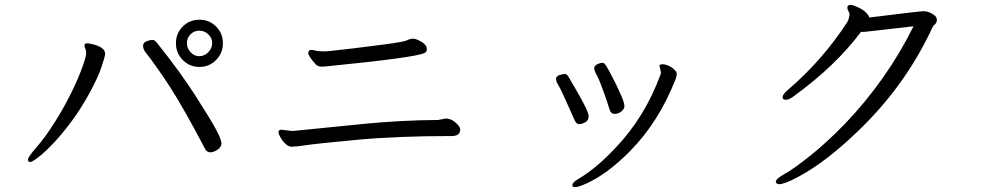

<svg xmlns="http://www.w3.org/2000/svg" viewBox="-20 -727 4040 789"><path d="M896 -549.5Q896 -590 868 -618Q840 -646 799.5 -646Q759 -646 731 -618Q703 -590 703 -549.5Q703 -509 731 -480.5Q759 -452 799.5 -452Q840 -452 868 -480.5Q896 -509 896 -549.5ZM852 -550Q852 -529 836 -512.5Q820 -496 799 -496Q778 -496 763 -512.5Q748 -529 748 -550Q748 -571 763 -586Q778 -601 799 -601Q820 -601 836 -586Q852 -571 852 -550ZM823 -115Q830 -101 844 -101Q858 -101 874 -112Q890 -123 890 -138Q890 -153 868.5 -193.5Q847 -234 784 -332.5Q721 -431 625 -551Q616 -563 606.5 -563Q597 -563 582.5 -557.5Q568 -552 568 -539Q568 -526 576 -515Q626 -451 680 -367.5Q734 -284 823 -115ZM327 -540Q327 -535 330.5 -528Q334 -521 334 -508Q334 -495 319 -452.5Q304 -410 275.5 -351Q247 -292 207 -228Q167 -164 131 -123Q95 -82 95 -71.5Q95 -61 103.5 -61Q112 -61 138.5 -81.5Q165 -102 200.5 -139.5Q236 -177 274.5 -229Q313 -281 347.5 -344Q382 -407 397 -451.5Q412 -496 412 -506Q412 -531 366 -544Q348 -549 337.5 -549Q327 -549 327 -540Z M1278 -462Q1286 -453 1304 -453L1318 -454Q1683 -490 1724 -509Q1734 -514 1734 -524V-526Q1733 -543 1711.5 -555.5Q1690 -568 1677.5 -568Q1665 -568 1653 -561.5Q1641 -555 1556 -544Q1471 -533 1430 -528Q1389 -523 1359.5 -520Q1330 -517 1322 -516H1309Q1288 -516 1276.5 -519Q1265 -522 1260 -522Q1247 -522 1247 -509Q1247 -496 1278 -462ZM1780 -234Q1628 -233 1475.5 -218Q1323 -203 1186 -189H1178L1136 -194Q1124 -194 1124 -182Q1124 -179 1131.5 -164.5Q1139 -150 1152 -137Q1165 -124 1179.5 -124Q1194 -124 1238 -130.5Q1282 -137 1447 -152.5Q1612 -168 1836 -168Q1871 -168 1871 -194V-197Q1870 -207 1853 -222.5Q1836 -238 1816 -240H1813Z M2546 -291Q2546 -303 2535 -329Q2524 -355 2510 -383.5Q2496 -412 2484.5 -433Q2473 -454 2470.5 -457.5Q2468 -461 2464.5 -465Q2461 -469 2454 -469Q2447 -469 2434.5 -463Q2422 -457 2422 -447Q2422 -437 2432.5 -418Q2443 -399 2461 -348.5Q2479 -298 2484.5 -278.5Q2490 -259 2505.5 -259Q2521 -259 2533.5 -269Q2546 -279 2546 -291ZM2696 -431Q2696 -424 2694 -420Q2629 -243 2506 -116Q2429 -34 2354 10Q2332 23 2332 35Q2332 42 2344 42Q2356 42 2390 27Q2476 -12 2568 -105Q2687 -225 2756 -401Q2758 -408 2759.5 -412.5Q2761 -417 2761 -424Q2761 -431 2751 -441Q2741 -451 2727 -457Q2713 -463 2701.5 -463Q2690 -463 2690 -455ZM2336.5 -243.5Q2342 -230 2347 -223.5Q2352 -217 2361.5 -217Q2371 -217 2385 -224.5Q2399 -232 2399 -249.5Q2399 -267 2361 -334Q2323 -401 2316 -412Q2309 -423 2301 -423Q2293 -423 2279 -418.5Q2265 -414 2265 -403Q2265 -392 2273 -379.5Q2281 -367 2293.5 -339.5Q2306 -312 2318.5 -284.5Q2331 -257 2336.5 -243.5Z M3552 -655Q3551 -663 3538.5 -675.5Q3526 -688 3505 -697.5Q3484 -707 3475 -707Q3462 -707 3462 -695Q3462 -689 3466.5 -681.5Q3471 -674 3471 -666V-665Q3469 -651 3463 -638Q3360 -479 3216 -356Q3196 -339 3196 -328Q3196 -317 3208.5 -317Q3221 -317 3237 -328Q3413 -455 3518 -596Q3525 -596 3532 -596L3734 -619Q3625 -399 3452 -218Q3376 -140 3309.5 -87Q3243 -34 3205.5 -13Q3168 8 3168 20Q3168 23 3171.5 26.5Q3175 30 3181 30Q3203 30 3256 2Q3382 -64 3530 -212Q3709 -391 3813 -617Q3815 -621 3822.5 -627.5Q3830 -634 3830 -646.5Q3830 -659 3811.5 -670Q3793 -681 3776.5 -681Q3760 -681 3552 -655Z"/></svg>

Font: LXGW WenKai TC
Style: Regular
Weight: 400
Designer: LXGW / Fontworks Inc.
Foundry: LXGW / Fontworks Inc.
Version: Version 1.330